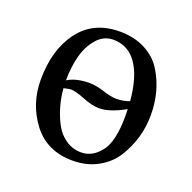

<svg xmlns="http://www.w3.org/2000/svg" viewBox="-90 -532 634 634"><g transform="rotate(20 227.5 -215.0)"><path d="M37.1 -203.1Q37.1 -309.1 87.2 -375.5Q137.2 -441.9 229 -441.9Q279.8 -441.9 318.4 -421.9Q356.9 -401.9 377.9 -367.9Q398.9 -334 408.9 -296.4Q418.9 -258.8 418.9 -216.8Q418.9 -176.8 408 -138.4Q397 -100.1 375.5 -65.4Q354 -30.8 315.4 -9.3Q276.9 12.2 227.1 12.2Q136.2 12.2 86.7 -53Q37.1 -118.2 37.1 -203.1ZM338.9 -237.3Q331.5 -321.3 300.8 -365.2Q270 -409.2 217.8 -409.2Q183.6 -409.2 159.9 -381.3Q136.2 -353.5 126.2 -314.5Q116.2 -275.4 116.2 -229.5Q146 -248 192.9 -248Q215.8 -248 244.9 -238.5Q273.9 -229 293 -229Q316.9 -229 338.9 -237.3ZM117.2 -202.6Q119.6 -171.9 127.9 -141.8Q136.2 -111.8 150.6 -84.2Q165 -56.6 189.5 -39.8Q213.9 -22.9 244.1 -22.9Q283.2 -22.9 312 -59.6Q340.8 -96.2 340.8 -185.1Q340.8 -196.8 340.3 -210Q286.1 -179.7 249 -180.2Q226.1 -180.2 192.1 -193.6Q158.2 -207 142.1 -207Q139.2 -207 117.2 -202.6Z"/></g></svg>

Font: Linux Libertine
Style: Regular
Weight: 400
Designer: Philipp H. Poll
Foundry: Philipp H. Poll
Version: Version 5.3.0 ; ttfautohint (v0.9)